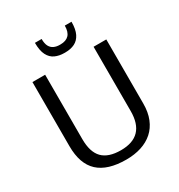

<svg xmlns="http://www.w3.org/2000/svg" viewBox="-209 -1043 1112 1191"><g transform="rotate(-30 347.5 -447.5)"><path d="M348 8Q215 8 149 -53Q83 -114 83 -241V-700H174V-239Q174 -146 216.5 -102.5Q259 -59 348 -59Q521 -59 521 -239V-700H612V-241Q612 -179 593 -132Q574 -85 539 -54Q504 -23 455.5 -7.5Q407 8 348 8ZM345 -757Q309 -757 280 -770Q251 -783 234.5 -815Q218 -847 218 -903H266Q266 -869 276.5 -850Q287 -831 305 -823Q323 -815 345 -815H351Q391 -815 411.5 -836.5Q432 -858 432 -903H480Q480 -849 464 -817Q448 -785 419.5 -771Q391 -757 353 -757Z"/></g></svg>

Font: Pathway Extreme 72pt Medium
Style: Regular
Weight: 500
Designer: Eduardo Rodriguez Tunni
Foundry: Eduardo Rodriguez Tunni
Version: Version 1.001;gftools[0.9.26]